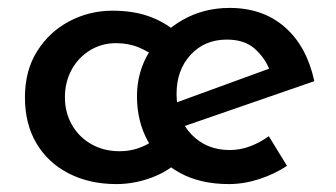

<svg xmlns="http://www.w3.org/2000/svg" viewBox="-20 -455 848 485"><path d="M421 -39Q393 -16 353.5 -3Q314 10 274 10Q206 10 153.5 -17Q101 -44 72 -93Q43 -142 43 -209Q43 -277 74 -326Q105 -375 155.5 -401.5Q206 -428 264 -428Q316 -428 355.5 -414Q395 -400 424 -375L374 -310Q357 -324 331 -335Q305 -346 273 -346Q237 -346 207.5 -328Q178 -310 161 -279Q144 -248 144 -209Q144 -171 161.5 -140Q179 -109 210.5 -91Q242 -73 282 -73Q308 -73 330.5 -81Q353 -89 370 -102ZM558 10Q486 10 434 -18.5Q382 -47 354 -97.5Q326 -148 326 -212Q326 -274 357.5 -324.5Q389 -375 442 -405Q495 -435 560 -435Q644 -435 699.5 -386.5Q755 -338 774 -250L433 -132L409 -190L683 -290L662 -276Q650 -308 624 -331.5Q598 -355 553 -355Q497 -355 461.5 -316.5Q426 -278 426 -218Q426 -154 464 -115Q502 -76 560 -76Q587 -76 612 -85.5Q637 -95 659 -111L705 -36Q673 -15 634.5 -2.5Q596 10 558 10Z"/></svg>

Font: Reem Kufi
Style: Regular
Weight: 400
Designer: Khaled Hosny
Version: Version 1.6